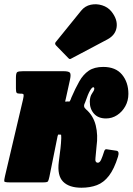

<svg xmlns="http://www.w3.org/2000/svg" viewBox="-28 -853 621 898"><path d="M524 -120.5Q506 -62.5 481.5 -30.8Q457 1 425 13Q393 25 353 25Q295 25 267 -3.5Q239 -32 247 -96L255 -160Q256 -171.5 257.2 -183.5Q258.5 -195.5 258.5 -207Q258.5 -223.5 257 -223.5Q255.5 -223.5 254.8 -223.2Q254 -223 252.5 -223Q250 -223 247 -224Q243.5 -224.5 241.5 -217L203 -26Q199.5 -10 196.5 -5Q193.5 0 174.5 0H17.5Q-7.5 0 -8.2 -5.2Q-9 -10.5 -4.5 -30L79.5 -387Q83.5 -404.5 82.5 -409.8Q81.5 -415 70.5 -415H65.5Q53 -415 49.8 -419.2Q46.5 -423.5 46.5 -439V-489Q46.5 -511 52.2 -515.5Q58 -520 79.5 -520H269Q292 -520 298.5 -513.5Q305 -507 299.5 -481L279.5 -390Q277.5 -382.5 277 -379.8Q276.5 -377 280 -377.5Q282.5 -378 284.5 -378.2Q286.5 -378.5 288.5 -378.5Q290 -378.5 292.2 -378.2Q294.5 -378 296 -378Q298.5 -378 302.5 -387.5Q303.5 -390 304.2 -392.2Q305 -394.5 306 -397Q324.5 -440 342.8 -472.2Q361 -504.5 387 -522.2Q413 -540 455 -540Q513 -540 542.8 -504Q572.5 -468 572.5 -414Q572.5 -382 558 -356Q543.5 -330 519.8 -314.5Q496 -299 468 -299Q431 -299 411.2 -321.8Q391.5 -344.5 392 -378Q392.5 -402 402.5 -415.8Q412.5 -429.5 413 -437.5Q413 -445 408 -445Q402.5 -445 393.2 -429.8Q384 -414.5 370.5 -375Q370 -373 369 -371.2Q368 -369.5 367 -367Q364.5 -361 365.5 -354.8Q366.5 -348.5 375 -341Q408.5 -312 419.8 -266.5Q431 -221 423.5 -168L418.5 -114Q415.5 -92 430 -92Q438.5 -92 445 -106.2Q451.5 -120.5 459.5 -146Q463 -156 470 -155Q477 -154 486.5 -152.5L517 -148Q531.5 -145.5 524 -120.5ZM492.5 -800Q522.5 -763 517.5 -726Q512.5 -689 474 -668.5L306 -579.5Q300.5 -576 297.5 -577Q294.5 -578 290.5 -582.5L234 -640.5Q225.5 -649.5 234.5 -658.5L351.5 -803Q369.5 -825 396.2 -830.8Q423 -836.5 449.5 -828.2Q476 -820 492.5 -800Z"/></svg>

Font: Besley* Condensed Fatface
Style: Italic
Weight: 900
Width: 3
Italic angle: -13°
Designer: Owen Earl
Foundry: indestructible type*
Version: Version 3.000; ttfautohint (v1.8.3)